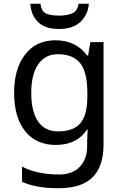

<svg xmlns="http://www.w3.org/2000/svg" viewBox="-20 -760 655 1020"><path d="M275 -546Q328 -546 370.5 -526Q413 -506 443 -465H448L460 -536H530V9Q530 124 471.5 182Q413 240 290 240Q172 240 97 206V125Q176 167 295 167Q364 167 403.5 126.5Q443 86 443 16V-5Q443 -17 444 -39.5Q445 -62 446 -71H442Q388 10 276 10Q172 10 113.5 -63Q55 -136 55 -267Q55 -395 113.5 -470.5Q172 -546 275 -546ZM287 -472Q220 -472 183 -418.5Q146 -365 146 -266Q146 -167 182.5 -114.5Q219 -62 289 -62Q370 -62 407 -105.5Q444 -149 444 -246V-267Q444 -377 406 -424.5Q368 -472 287 -472ZM452 -740Q447 -680 406.5 -643Q366 -606 294 -606Q220 -606 182.5 -642.5Q145 -679 141 -740H195Q200 -699 225 -688Q250 -677 296 -677Q335 -677 363.5 -689Q392 -701 397 -740Z"/></svg>

Font: Go Noto Kurrent-Regular
Style: Regular
Weight: 400
Designer: Monotype Design Team
Foundry: Monotype Imaging Inc.
Version: Version 2.012; ttfautohint (v1.8.4.7-5d5b)